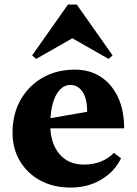

<svg xmlns="http://www.w3.org/2000/svg" viewBox="-20 -822 610 857"><path d="M295.2 15.2Q219 15.2 160.7 -16Q102.4 -47.2 69.2 -102.6Q36 -158 36 -229.2Q36 -312.4 71.6 -375.7Q107.2 -439 170 -475.1Q232.8 -511.2 314.6 -511.2Q380.2 -511.2 429.3 -479.4Q478.4 -447.6 506.3 -388.9Q534.2 -330.2 534.2 -249.2H152V-285.2L369 -323Q369 -382.4 348.3 -412.6Q327.6 -442.8 294.4 -442.8Q267.4 -442.8 246.9 -421.2Q226.4 -399.6 215.4 -359.5Q204.4 -319.4 204.4 -265.2Q204.4 -183.2 244.6 -135.3Q284.8 -87.4 354.2 -87.4Q436.6 -87.4 488.6 -139.6L520.2 -115.6Q491.4 -55.4 431.5 -20.1Q371.6 15.2 295.2 15.2ZM141.2 -559 123.4 -574.6 283.4 -801.8H322.6L482.6 -574.6L464.8 -559L297 -654.6H309Z"/></svg>

Font: Platypi Light
Style: Regular
Weight: 300
Designer: David Sargent
Foundry: Bolt Cutter Type
Version: Version 1.200